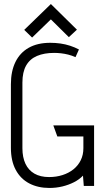

<svg xmlns="http://www.w3.org/2000/svg" viewBox="-20 -921 519 951"><path d="M361 -774 232 -901 100 -773 139 -735 232 -825 321 -737ZM354 -638 371 -676Q350 -687 327 -694.5Q304 -702 279.5 -705.5Q255 -709 229 -709Q166 -709 122.5 -684.5Q79 -660 56.5 -614Q34 -568 34 -504V-189Q34 -124 58 -79.5Q82 -35 125 -12.5Q168 10 225 10Q258 10 289 2.5Q320 -5 346.5 -18.5Q373 -32 391 -51L395 0H446V-300H244L264 -245H393V-187Q393 -154 380 -127.5Q367 -101 344 -82.5Q321 -64 290 -54Q259 -44 223 -44Q180 -44 150.5 -61Q121 -78 106 -110Q91 -142 91 -187V-512Q91 -564 109.5 -596.5Q128 -629 163.5 -644Q199 -659 248 -659Q265 -659 282.5 -657Q300 -655 318 -650.5Q336 -646 354 -638Z"/></svg>

Font: Advent Pro
Style: Regular
Weight: 400
Designer: VivaRado, Andreas Kalpakidis
Foundry: VivaRado, Andreas Kalpakidis
Version: Version 3.000